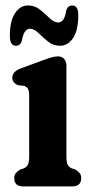

<svg xmlns="http://www.w3.org/2000/svg" viewBox="-20 -668 330 688"><path d="M218 -432.5V-105.5Q218 -86 222.8 -77.5Q227.5 -69 236.5 -65L250 -60.5Q260 -54.5 265.5 -47.5Q271 -40.5 271 -29.5Q271 0 238 0H64Q31 0 31 -29.5Q31 -40.5 36.5 -47.5Q42 -54.5 52.5 -60.5L66 -65Q75 -69 79.8 -77.5Q84.5 -86 84.5 -105.5V-326Q84.5 -343 79.8 -350.2Q75 -357.5 65.5 -360.5L44 -363Q24 -371.5 24 -389.5Q24 -411 53.5 -422.5L135 -452.5Q152.5 -459 164.8 -462.5Q177 -466 188.5 -466Q202 -466 210 -456.8Q218 -447.5 218 -432.5ZM195 -504Q170.9 -504 152 -519.2Q133.1 -534.5 117.7 -549.8Q102.3 -565 87.4 -565Q65.9 -565 58.8 -524Q53.6 -504 36.9 -504Q15.3 -504 15.3 -539.5Q15.3 -593.5 34 -621Q52.7 -648.5 80.8 -648.5Q105 -648.5 123.6 -633.2Q142.3 -618 157.9 -602.8Q173.5 -587.5 188.4 -587.5Q210.8 -587.5 217 -629Q222.3 -648.5 239 -648.5Q260.5 -648.5 260.5 -613.5Q260.5 -559 241.8 -531.5Q223.1 -504 195 -504Z"/></svg>

Font: Fraunces 72pt SuperSoft SemiBold
Style: Regular
Weight: 600
Version: Version 1.000;[b76b70a41]